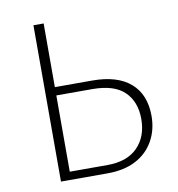

<svg xmlns="http://www.w3.org/2000/svg" viewBox="-76 -727 740 796"><g transform="rotate(-10 294.0 -329.0)"><path d="M117 0V-658H160V-34H319Q402 -34 446 -79Q490 -124 490 -198Q490 -270 447 -312.5Q404 -355 311 -355H144V-390H317Q423 -390 478.5 -341.5Q534 -293 534 -203Q534 -144 507.5 -97.5Q481 -51 432 -25.5Q383 0 313 0Z"/></g></svg>

Font: Ysabeau Office ExtraLight
Style: Regular
Weight: 250
Designer: Christian Thalmann (Catharsis Fonts)
Version: Version 2.001;gftools[0.9.30]; featfreeze: tnum,lnum,ss02